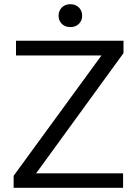

<svg xmlns="http://www.w3.org/2000/svg" viewBox="-20 -894 653 914"><path d="M258.8 -818.8Q258.8 -842.8 274.4 -858.4Q290 -874 314.9 -874Q339.8 -874 355.5 -858.4Q371.1 -842.8 371.1 -818.8Q371.1 -795.9 355.5 -780.3Q340.3 -765.1 314.9 -765.1Q289.6 -765.1 274.4 -780.3Q258.8 -795.9 258.8 -818.8ZM56.2 -700.2H567.9V-641.1L151.9 -68.8H565.9V0H44.9V-57.1L462.9 -629.9H56.2Z"/></svg>

Font: Post Grotesk Regular
Style: Regular
Weight: 500
Version: 0.900; ttfautohint (v0.96) -l 8 -r 50 -G 200 -x 14 -w "gGD" 